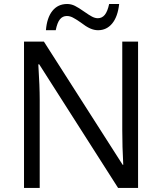

<svg xmlns="http://www.w3.org/2000/svg" viewBox="-20 -917 792 937"><path d="M97.2 -713.9H194.3L578.6 -112.8H581.5Q576.7 -201.2 576.7 -281.2V-713.9H653.8V0H556.2L171.4 -603H167Q173.8 -496.6 173.8 -430.2V0H97.2ZM307.6 -897.5Q327.6 -897.5 345.7 -888.4Q363.8 -879.4 390.6 -860.4Q414.1 -843.8 429 -835.9Q443.8 -828.1 457.5 -828.1Q478 -828.1 491.5 -844.7Q504.9 -861.3 512.7 -897.5H561.5Q554.7 -835.4 527.6 -802.5Q500.5 -769.5 458.5 -769.5Q439.5 -769.5 419.7 -778.3Q399.9 -787.1 372.1 -808.6Q349.6 -824.2 335.2 -831.5Q320.8 -838.9 306.2 -838.9Q285.6 -838.9 272.5 -822.8Q259.3 -806.6 252 -769.5H204.1Q209 -830.6 235.8 -864Q262.7 -897.5 307.6 -897.5Z"/></svg>

Font: Viking Open Sans
Style: Regular
Weight: 400
Foundry: Ascender Corporation
Version: Version 2.001